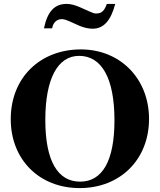

<svg xmlns="http://www.w3.org/2000/svg" viewBox="-20 -944 818 983"><path d="M527 -924C514 -888 500 -875 473 -875C462 -875 459 -876 434 -887L394 -905C365 -918 342 -924 321 -924C259 -924 223 -885 205 -799H247C251 -827 270 -846 296 -846C309 -846 316 -844 360 -824L389 -811C408 -803 433 -797 454 -797C510 -797 547 -837 570 -924ZM743 -335C743 -542 595 -691 394 -691C186 -691 35 -547 35 -334C35 -127 181 19 388 19C595 19 743 -127 743 -335ZM566 -328C566 -122 505 -14 390 -14C276 -14 212 -119 212 -330C212 -540 275 -658 385 -658C502 -658 566 -541 566 -328Z"/></svg>

Font: XITS
Style: Bold
Weight: 700
Designer: MicroPress Inc., with final additions and corrections provided by Coen Hoffman, Elsevier (retired)
Version: Version 1.107